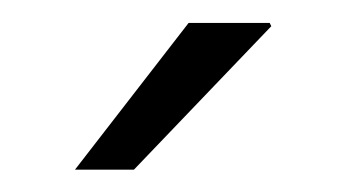

<svg xmlns="http://www.w3.org/2000/svg" viewBox="-20 -742 320 170"><path d="M147 -721.7H218.8L220.2 -718.8L98.6 -591.8H46.4Z"/></svg>

Font: TypoPRO Roboto Slab
Style: Light
Weight: 300
Designer: Google
Version: Version 1.100263; 2013; ttfautohint (v0.94.20-1c74) -l 8 -r 